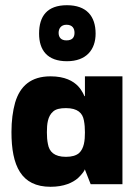

<svg xmlns="http://www.w3.org/2000/svg" viewBox="-20 -707 520 737"><path d="M174 10C226 10 259 -6 279 -23C295 -38 308 -56 304 -56H306L328 0H450V-414H306V-338H304C304 -338 296 -359 280 -376C261 -396 229 -414 174 -414C99 -414 57 -377 38 -313C29 -281 24 -243 24 -200C24 -71 61 10 174 10ZM233 -105C188 -105 169 -125 164 -154C161 -168 160 -183 160 -199C160 -231 163 -261 184 -279C194 -288 210 -292 233 -292C278 -292 297 -273 302 -245C305 -230 306 -215 306 -199C306 -168 303 -137 283 -119C272 -110 256 -105 233 -105ZM237 -472C312 -472 347 -517 347 -578C347 -645 312 -687 237 -687C161 -687 130 -645 130 -578C130 -514 162 -472 237 -472ZM235 -552C214 -552 205 -564 205 -581C205 -597 214 -612 235 -612C258 -612 266 -598 266 -581C266 -564 258 -552 235 -552Z"/></svg>

Font: OSH Darker Grotesque Black
Style: Regular
Weight: 900
Designer: Gabriel Lam
Foundry: TypeRant
Version: Version 1.000;Glyphs 3.1.1 (3148)